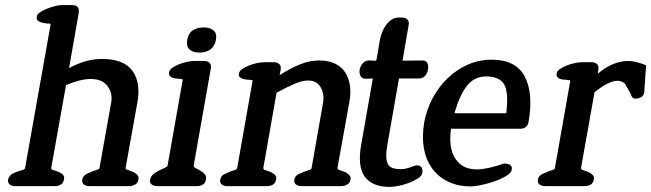

<svg xmlns="http://www.w3.org/2000/svg" viewBox="-20 -733 2565 756"><path d="M488 0H332Q320 0 311 -6Q302 -12 304 -27Q307 -41 321 -48Q335 -55 348 -60Q356 -63 363.5 -65Q371 -67 372 -73L418 -330Q424 -366 403.5 -394Q383 -422 336 -422Q298 -422 240 -398L182 -73Q181 -66 187.5 -64Q194 -62 201 -60Q206 -58 211.5 -55.5Q217 -53 222 -50Q227 -47 230.5 -41Q234 -35 232 -27Q230 -13 219.5 -6.5Q209 0 196 0H40Q28 0 19 -6Q10 -12 12 -27Q14 -35 19.5 -41Q25 -47 31 -50Q41 -55 56 -60Q64 -63 71 -64.5Q78 -66 79 -73L179 -635Q180 -641 173.5 -640.5Q167 -640 161 -641Q155 -642 149.5 -643Q144 -644 139 -646Q133 -648 128 -653Q123 -658 125 -668Q126 -677 138 -685Q150 -693 165.5 -699Q181 -705 197 -709Q213 -713 224 -713H263Q295 -713 290 -682L252 -465Q319 -501 381 -501Q466 -501 500.5 -455.5Q535 -410 521 -330L475 -74Q473 -67 480 -65Q487 -63 494 -60Q499 -58 504 -56Q509 -54 514 -50Q519 -47 523 -41Q527 -35 525 -27Q523 -12 511.5 -6Q500 0 488 0Z M765 -526Q739 -526 726 -538.5Q713 -551 717 -575Q721 -601 738.5 -613Q756 -625 782 -625Q808 -625 821.5 -612.5Q835 -600 830 -575Q825 -550 808 -538Q791 -526 765 -526ZM755 0H599Q587 0 578 -6Q569 -12 571 -26Q574 -40 586.5 -49.5Q599 -59 615 -66Q626 -70 634 -75Q640 -79 640 -82L699 -416Q700 -422 694 -422Q688 -422 681 -423Q676 -424 670 -424.5Q664 -425 659 -427Q654 -429 649 -434Q644 -439 646 -449Q647 -458 658.5 -466Q670 -474 685 -480Q700 -486 716.5 -489.5Q733 -493 745 -493H783Q797 -493 805 -485.5Q813 -478 810 -463L743 -83Q741 -76 748 -72.5Q755 -69 762 -65Q767 -62 772 -59Q777 -56 782 -52Q787 -47 790 -41Q793 -35 791 -26Q789 -12 778.5 -6Q768 0 755 0Z M1323 0H1167Q1155 0 1146 -6Q1137 -12 1139 -26Q1142 -41 1156 -47.5Q1170 -54 1183 -59Q1191 -62 1198.5 -64Q1206 -66 1207 -72L1252 -328Q1258 -361 1243 -388.5Q1228 -416 1193 -416Q1171 -416 1141 -403.5Q1111 -391 1069 -368L1017 -73Q1016 -66 1022.5 -64Q1029 -62 1036 -59Q1048 -56 1057 -49Q1062 -46 1065.5 -40.5Q1069 -35 1067 -26Q1065 -12 1054.5 -6Q1044 0 1031 0H875Q863 0 854 -6Q845 -12 847 -26Q850 -41 864 -47.5Q878 -54 890 -59Q898 -62 905.5 -64Q913 -66 914 -72L974 -412Q976 -418 969.5 -418Q963 -418 957 -419Q951 -420 945.5 -420.5Q940 -421 935 -423Q929 -425 924 -429.5Q919 -434 921 -444Q922 -453 933.5 -461Q945 -469 960 -475Q975 -481 991.5 -484.5Q1008 -488 1020 -488H1058Q1072 -488 1080 -480.5Q1088 -473 1085 -458L1081 -437Q1123 -464 1161 -479.5Q1199 -495 1236 -495Q1273 -495 1299 -482.5Q1325 -470 1339.5 -447.5Q1354 -425 1358 -394.5Q1362 -364 1355 -328L1309 -73Q1308 -66 1315 -64Q1322 -62 1329 -59Q1341 -56 1349 -49Q1354 -46 1358 -40.5Q1362 -35 1360 -26Q1358 -12 1346.5 -6Q1335 0 1323 0Z M1551 -424 1505 -162Q1500 -132 1501 -113.5Q1502 -95 1509 -84.5Q1516 -74 1528.5 -70.5Q1541 -67 1558 -67Q1571 -67 1583.5 -70.5Q1596 -74 1609 -79L1615 -81Q1617 -81 1618 -81.5Q1619 -82 1621 -82Q1635 -82 1640 -73Q1645 -64 1643 -53Q1641 -40 1625 -30Q1609 -20 1589 -12.5Q1569 -5 1548 -1Q1527 3 1515 3Q1446 3 1416.5 -37Q1387 -77 1402 -162L1448 -424L1423 -423Q1406 -422 1400 -433Q1394 -444 1396 -459Q1399 -473 1409 -484.5Q1419 -496 1436 -495L1455 -494Q1460 -494 1461 -495Q1462 -496 1463 -501L1476 -577Q1478 -587 1483 -601.5Q1488 -616 1497 -630Q1506 -644 1519.5 -654Q1533 -664 1552 -664H1562Q1576 -664 1584 -656.5Q1592 -649 1589 -634L1565 -494L1640 -495Q1657 -496 1662.5 -485Q1668 -474 1665 -459Q1663 -445 1654 -434.5Q1645 -424 1628 -424Z M2028 -226H1756Q1745 -152 1772.5 -109Q1800 -66 1857 -66Q1877 -66 1903 -71.5Q1929 -77 1964 -89Q1977 -89 1987 -84.5Q1997 -80 1995 -65Q1993 -52 1973 -40Q1953 -28 1927 -19Q1901 -10 1875 -4.5Q1849 1 1835 1Q1783 1 1744 -18Q1705 -37 1681 -70.5Q1657 -104 1649 -149.5Q1641 -195 1650 -249Q1659 -301 1683.5 -346.5Q1708 -392 1743 -425.5Q1778 -459 1822 -478.5Q1866 -498 1916 -498Q2011 -498 2046 -432Q2081 -366 2061 -252Q2056 -226 2028 -226ZM1894 -432Q1849 -432 1820.5 -397.5Q1792 -363 1771 -293Q1770 -288 1771 -287.5Q1772 -287 1777 -287H1967Q1972 -287 1973 -287.5Q1974 -288 1974 -293Q1983 -372 1964.5 -402Q1946 -432 1894 -432Z M2485 -345Q2475 -344 2471 -348.5Q2467 -353 2465 -358Q2464 -360 2463.5 -362.5Q2463 -365 2461 -367Q2460 -369 2459 -371.5Q2458 -374 2456 -377L2441 -403Q2429 -415 2411 -415Q2378 -415 2321 -370L2268 -73Q2267 -66 2273.5 -64Q2280 -62 2287 -59Q2299 -56 2308 -49Q2313 -46 2316.5 -40.5Q2320 -35 2318 -26Q2316 -12 2305.5 -6Q2295 0 2282 0H2126Q2114 0 2105 -6Q2096 -12 2098 -26Q2101 -41 2115 -47.5Q2129 -54 2141 -59Q2149 -62 2156.5 -64Q2164 -66 2165 -72L2225 -412Q2226 -418 2220 -417.5Q2214 -417 2208 -419Q2195 -419 2186 -422Q2180 -424 2175 -429Q2170 -434 2172 -444Q2173 -453 2184.5 -461Q2196 -469 2211 -475Q2226 -481 2242.5 -484.5Q2259 -488 2271 -488H2309Q2323 -488 2331 -480.5Q2339 -473 2336 -458L2334 -443Q2393 -493 2455 -493Q2481 -493 2524 -476L2517 -374V-370Q2514 -355 2504 -350Q2494 -345 2485 -345Z"/></svg>

Font: Jura
Style: Bold Italic
Weight: 700
Designer: Ed Merritt
Foundry: Ten by Twenty
Version: Version 1.007